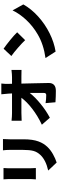

<svg xmlns="http://www.w3.org/2000/svg" viewBox="995 -1811 878 2908"><g transform="rotate(-90 1434.0 -357.0)"><path d="M171.9 -742.9H343Q339.1 -698.5 339.1 -666.9V-342Q339.1 -298.3 343 -252.8H171.2Q171.5 -257.8 172.9 -276.5Q174.4 -295.1 175.2 -312.7Q176.1 -330.3 176.1 -343V-666.9Q176.1 -706.7 171.9 -742.9ZM611.2 -751.1H782Q778.1 -699.6 778.1 -648.1V-440Q778.1 -369.7 770.1 -313.4Q762.1 -257.1 746.1 -214Q730.1 -170.8 709.9 -138.5Q689.6 -106.2 660.9 -76Q616.5 -29.5 551.3 6.9Q486.2 43.3 426.1 62.1L305 -66.1Q462 -100.9 540.1 -182.9Q586.3 -231.5 602.1 -289.1Q617.9 -346.6 617.9 -449.9V-648.1Q617.9 -702.8 611.2 -751.1Z M1105.1 -40.8 998.9 -161.9Q1131.4 -224.1 1239.9 -307.5Q1348.4 -391 1407 -471.9H1179Q1124.6 -471.9 1058.9 -468V-621.1Q1126.4 -614 1175.1 -614H1473L1469.8 -669Q1464.5 -748.6 1459.9 -775.9H1622.9Q1616.1 -721.6 1617.9 -669L1619 -614H1719.8Q1757.5 -614 1828.8 -622.2V-470.2Q1770.2 -471.9 1728 -471.9H1621.8Q1622.9 -429 1626.4 -282Q1630 -134.9 1631 -57.9Q1631.7 -6 1602.1 22Q1572.4 50.1 1512.1 50.1Q1430.4 50.1 1339.1 44L1326 -105.8Q1384.6 -95.9 1448.9 -95.9Q1465.6 -95.9 1473.2 -105.5Q1480.8 -115.1 1480.8 -136Q1480.8 -291.9 1480.1 -345.2Q1415.5 -263.1 1312.7 -179.7Q1209.9 -96.2 1105.1 -40.8Z M2149.9 -741.8Q2205.3 -703.8 2281.8 -641.5Q2358.3 -579.2 2398.8 -535.9L2279.8 -415.1Q2240.4 -457.7 2165.3 -523.3Q2090.2 -588.8 2039.8 -623.9ZM2008.9 -106.9Q2213.4 -134.9 2365.8 -224.1Q2490.1 -295.8 2585.4 -397.9Q2680.8 -500 2730.8 -605.8L2821 -442.8Q2753.6 -322.4 2638.1 -218Q2522.7 -113.6 2383.9 -44.7Q2245 24.1 2106.9 46.2Z"/></g></svg>

Font: Karasuma Gothic
Style: Black
Weight: 900
Designer: Rasmus Andersson / Ryoko Nishizuka
Foundry: Genbu
Version: Version 1.00